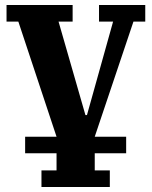

<svg xmlns="http://www.w3.org/2000/svg" viewBox="-20 -544 604 764"><path d="M145 134H205V66H80V0H205L53 -458H6V-524H269V-458H213L320 -86H326L430 -458H374V-524H558V-458H511L357 0H482V66H357V134H417V200H145Z"/></svg>

Font: IBM Plex Serif
Style: Bold
Weight: 700
Designer: Mike Abbink, Paul van der Laan, Pieter van Rosmalen
Foundry: Bold Monday
Version: Version 2.008